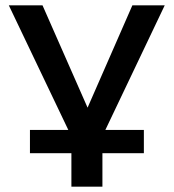

<svg xmlns="http://www.w3.org/2000/svg" viewBox="-20 -518 649 718"><path d="M247 180V55H92V-32H258L246 -10L13 -498H139L309 -112H306L475 -498H596L363 -9L352 -32H518V55H363V180Z"/></svg>

Font: Nunito Sans 7pt SemiExpanded SemiBold
Style: Regular
Weight: 600
Width: 6
Designer: Vernon Adams
Foundry: Vernon Adams
Version: Version 3.101;gftools[0.9.27]